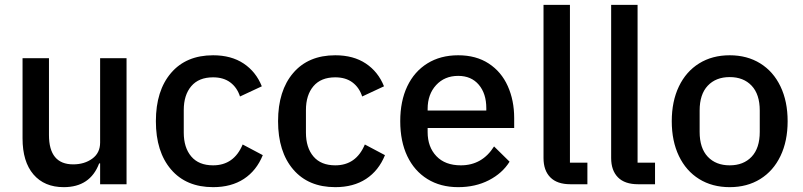

<svg xmlns="http://www.w3.org/2000/svg" viewBox="-20 -760 3312 792"><path d="M389 -86Q352 12 243 12Q163 12 118 -40.5Q73 -93 73 -189V-520H182V-203Q182 -82 282 -82Q328 -82 360.5 -105.5Q393 -129 393 -172V-520H502V0H393V-86Z M623 -260Q623 -386 685.5 -459Q748 -532 859 -532Q934 -532 985 -498Q1036 -464 1060 -404L970 -362Q958 -399 930 -420Q902 -441 859 -441Q800 -441 769 -404.5Q738 -368 738 -306V-213Q738 -151 769 -114.5Q800 -78 859 -78Q945 -78 981 -164L1064 -120Q1038 -56 986 -22Q934 12 859 12Q748 12 685.5 -61Q623 -134 623 -260Z M1127 -260Q1127 -386 1189.5 -459Q1252 -532 1363 -532Q1438 -532 1489 -498Q1540 -464 1564 -404L1474 -362Q1462 -399 1434 -420Q1406 -441 1363 -441Q1304 -441 1273 -404.5Q1242 -368 1242 -306V-213Q1242 -151 1273 -114.5Q1304 -78 1363 -78Q1449 -78 1485 -164L1568 -120Q1542 -56 1490 -22Q1438 12 1363 12Q1252 12 1189.5 -61Q1127 -134 1127 -260Z M1631 -260Q1631 -343 1660 -404Q1689 -465 1743 -498.5Q1797 -532 1870 -532Q1944 -532 1996 -498Q2048 -464 2074.5 -405Q2101 -346 2101 -273V-232H1744V-215Q1744 -154 1780 -116Q1816 -78 1881 -78Q1969 -78 2018 -156L2082 -93Q2052 -45 1996.5 -16.5Q1941 12 1870 12Q1797 12 1743 -21.5Q1689 -55 1660 -116Q1631 -177 1631 -260ZM1744 -311V-304H1986V-314Q1986 -374 1955 -410.5Q1924 -447 1870 -447Q1814 -447 1779 -409Q1744 -371 1744 -311Z M2333 0Q2278 0 2250 -28.5Q2222 -57 2222 -108V-740H2331V-89H2403V0Z M2612 0Q2557 0 2529 -28.5Q2501 -57 2501 -108V-740H2610V-89H2682V0Z M2751 -260Q2751 -342 2780.5 -403.5Q2810 -465 2864 -498.5Q2918 -532 2990 -532Q3062 -532 3116 -498.5Q3170 -465 3199.5 -403.5Q3229 -342 3229 -260Q3229 -178 3199.5 -116.5Q3170 -55 3116 -21.5Q3062 12 2990 12Q2918 12 2864 -21.5Q2810 -55 2780.5 -116.5Q2751 -178 2751 -260ZM3114 -216V-304Q3114 -371 3080.5 -406.5Q3047 -442 2990 -442Q2933 -442 2899.5 -406.5Q2866 -371 2866 -304V-216Q2866 -149 2899.5 -113.5Q2933 -78 2990 -78Q3047 -78 3080.5 -113.5Q3114 -149 3114 -216Z"/></svg>

Font: IBM Plex Sans KR Medm
Style: Regular
Weight: 500
Designer: Mike Abbink; Paul van der Laan; Pieter van Rosmalen; Wujin Sim; Chorong Kim; Dohee Lee;
Foundry: Sandoll Inc.
Version: Version 1.003